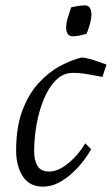

<svg xmlns="http://www.w3.org/2000/svg" viewBox="-20 -682 416 714"><path d="M139 12Q90 12 65 -26Q40 -64 40 -122Q40 -209 63 -270.5Q86 -332 123 -372.5Q160 -413 202.5 -436Q245 -459 283 -468Q295 -468 313 -463Q331 -458 349 -451.5Q367 -445 376 -442L361 -396Q332 -401 306 -406Q280 -411 251 -411Q215 -411 188 -384Q161 -357 143 -313.5Q125 -270 116 -219Q107 -168 107 -120Q107 -86 119.5 -65Q132 -44 163 -44Q196 -44 234 -75Q272 -106 297 -149L319 -127Q309 -109 291.5 -85.5Q274 -62 250.5 -40Q227 -18 199 -3Q171 12 139 12ZM252 -547Q237 -547 231.5 -556.5Q226 -566 226 -579Q226 -595 231 -612.5Q236 -630 240.5 -642.5Q245 -655 245 -655Q245 -655 263.5 -658.5Q282 -662 295 -662Q309 -662 314.5 -652Q320 -642 320 -628Q320 -614 315.5 -597Q311 -580 306.5 -568Q302 -556 301 -556Q301 -556 283.5 -551.5Q266 -547 252 -547Z"/></svg>

Font: Mate
Style: Italic
Weight: 400
Italic angle: -10.8°
Designer: Eduardo Rodriguez Tunni
Foundry: Eduardo Rodriguez Tunni
Version: Version 1.003; ttfautohint (v1.8.4.7-5d5b);gftools[0.9.24]